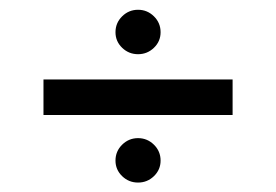

<svg xmlns="http://www.w3.org/2000/svg" viewBox="-20 -435 577 401"><path d="M221.2 -367.7Q221.2 -387.2 235.1 -400.9Q249 -414.6 268.3 -414.6Q287.6 -414.6 301.5 -400.9Q315.4 -387.2 315.4 -367.7Q315.4 -348.6 301.5 -335.2Q287.6 -321.8 268.3 -321.8Q249 -321.8 235.1 -335.2Q221.2 -348.6 221.2 -367.7ZM221.2 -99.6Q221.2 -119.1 235.1 -132.8Q249 -146.5 268.3 -146.5Q287.6 -146.5 301.5 -132.8Q315.4 -119.1 315.4 -99.6Q315.4 -80.6 301.5 -67.1Q287.6 -53.7 268.3 -53.7Q249 -53.7 235.1 -67.1Q221.2 -80.6 221.2 -99.6ZM465.8 -269V-194.8H70.8V-269Z"/></svg>

Font: Linux Libertine
Style: Semibold
Weight: 600
Designer: Philipp H. Poll
Foundry: Philipp H. Poll
Version: Version 5.1.2 ; ttfautohint (v0.9)